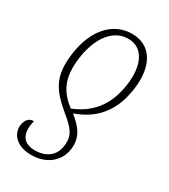

<svg xmlns="http://www.w3.org/2000/svg" viewBox="-190 -637 842 957"><g transform="rotate(30 231.0 -158.5)"><path d="M283 -546C172 -546 93 -455 73 -312C53 -167 98 -113 191 -34C250 15 277 43 268 109C260 166 216 200 152 200C80 200 56 152 76 76C48 76 33 93 27 127C21 175 58 229 147 229C227 229 295 185 306 104C316 28 276 -12 225 -55C334 -93 409 -171 428 -314C448 -456 390 -546 283 -546ZM280 -515C363 -515 404 -433 387 -314C369 -184 303 -110 203 -70C135 -123 96 -184 114 -311C131 -433 192 -516 280 -515Z"/></g></svg>

Font: Noto Serif Condensed ExtraLight
Style: Italic
Weight: 200
Width: 3
Italic angle: -12°
Designer: Monotype Design Team
Foundry: Monotype Imaging Inc.
Version: Version 2.013